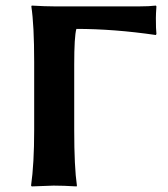

<svg xmlns="http://www.w3.org/2000/svg" viewBox="-20 -668 603 691"><path d="M247.1 -435.1V-200.2Q247.1 -66.4 256.8 0L255.9 2.9Q208 0 172.9 0Q172.9 0 94.2 2.9L91.8 0Q103 -78.1 103 -200.2V-444.8Q103 -577.6 92.8 -645L94.2 -647.9Q143.1 -645 176.8 -645H481Q517.1 -645 541 -647.9L543 -645Q541 -617.2 541 -603Q541 -562 543 -545.9L541 -542Q389.2 -564 254.9 -564Q247.1 -537.1 247.1 -435.1Z"/></svg>

Font: Linux Biolinum
Style: Bold
Weight: 700
Designer: Philipp H. Poll
Foundry: Philipp H. Poll
Version: Version 1.3.2 ; ttfautohint (v0.9)